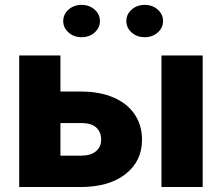

<svg xmlns="http://www.w3.org/2000/svg" viewBox="-20 -751 893 771"><path d="M222.7 -383.3H307.1Q380.4 -383.3 436 -359.4Q491.7 -335.4 521 -291.5Q550.3 -247.6 550.3 -189.5Q550.3 -104 484.1 -52Q418 0 303.7 0H57.1V-528.3H222.7ZM222.7 -256.8V-126H306.2Q343.8 -126 365 -143.3Q386.2 -160.6 386.2 -190.4Q386.2 -219.7 367.2 -238.3Q348.1 -256.8 306.2 -256.8ZM793.9 0H628.4V-528.3H793.9ZM233.9 -666.5Q233.9 -693.4 255.1 -712.4Q276.4 -731.4 307.6 -731.4Q338.9 -731.4 360.1 -712.4Q381.3 -693.4 381.3 -666.5Q381.3 -639.6 360.1 -620.6Q338.9 -601.6 307.6 -601.6Q276.4 -601.6 255.1 -620.6Q233.9 -639.6 233.9 -666.5ZM487.3 -666.5Q487.3 -693.4 508.5 -712.4Q529.8 -731.4 561 -731.4Q592.3 -731.4 613.5 -712.4Q634.8 -693.4 634.8 -666.5Q634.8 -639.6 613.5 -620.6Q592.3 -601.6 561 -601.6Q529.8 -601.6 508.5 -620.6Q487.3 -639.6 487.3 -666.5Z"/></svg>

Font: Sadagaat-English
Style: Regular
Weight: 900
Designer: Ahmed alsheikh
Foundry: Ahmed alsheikh Design
Version: Version 2.137;January 17, 2018;FontCreator 11.0.0.2408 64-bi